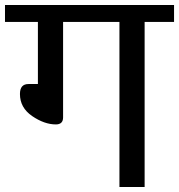

<svg xmlns="http://www.w3.org/2000/svg" viewBox="-30 -750 718 770"><path d="M-10 -662H122V-413H84Q50 -413 50 -373Q50 -318 99 -284.5Q148 -251 194 -251Q223 -251 223 -279V-662H449V0H550V-662H668V-730H-10Z"/></svg>

Font: Glegoo
Style: Bold
Weight: 700
Version: Version 2.0.1; ttfautohint (v0.9) -r 48 -G 60